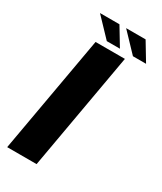

<svg xmlns="http://www.w3.org/2000/svg" viewBox="-203 -884 808 958"><g transform="rotate(30 201.0 -405.5)"><path d="M10 0H179.4L298.5 -675H129.5ZM326.6 -706.6H402.2L339.3 -811H227.1ZM176 -706.6H251.6L188.6 -811H76.5Z"/></g></svg>

Font: Anybody Thin
Style: Italic
Weight: 100
Italic angle: -10°
Designer: Tyler Finck
Foundry: Etcetera Type Company
Version: Version 1.114;gftools[0.9.25]